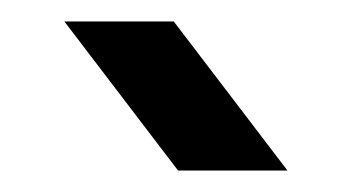

<svg xmlns="http://www.w3.org/2000/svg" viewBox="-20 -820 328 179"><path d="M40 -800H142L248 -661H146Z"/></svg>

Font: Big Shoulders Text Black
Style: Regular
Weight: 900
Designer: Patric King
Foundry: XO Type Co
Version: Version 1.000; ttfautohint (v1.8.2)